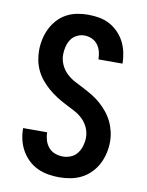

<svg xmlns="http://www.w3.org/2000/svg" viewBox="-85 -804 669 873"><g transform="rotate(10 250.0 -367.5)"><path d="M249 8Q223 8 197 3.5Q171 -1 147.5 -12Q124 -23 105 -41.5Q86 -60 73.5 -82.5Q61 -105 55 -130.5Q49 -156 49 -182Q49 -183 49 -183Q49 -183 49 -184H160Q160 -183 160 -183Q160 -183 160 -183Q160 -165 165.5 -147Q171 -129 183 -115Q195 -101 212.5 -94.5Q230 -88 249 -88Q268 -88 286 -95.5Q304 -103 315.5 -118.5Q327 -134 332.5 -153Q338 -172 338 -191Q338 -215 328 -237Q318 -259 300.5 -275.5Q283 -292 261.5 -303Q240 -314 218.5 -325Q197 -336 177 -349Q157 -362 139 -377.5Q121 -393 105.5 -411.5Q90 -430 79.5 -451.5Q69 -473 64 -496.5Q59 -520 59 -544Q59 -570 64.5 -596Q70 -622 81.5 -645.5Q93 -669 110.5 -688.5Q128 -708 151 -720.5Q174 -733 199.5 -738Q225 -743 251 -743Q277 -743 302.5 -738.5Q328 -734 350.5 -722Q373 -710 391 -691.5Q409 -673 420.5 -650.5Q432 -628 437.5 -602.5Q443 -577 443 -552Q443 -552 443 -551.5Q443 -551 443 -551H332Q332 -551 332 -551Q332 -551 332 -551Q332 -569 327.5 -586.5Q323 -604 312.5 -618Q302 -632 285.5 -639.5Q269 -647 251 -647Q233 -647 216 -638.5Q199 -630 189 -615Q179 -600 174.5 -581.5Q170 -563 170 -545Q170 -521 180 -498.5Q190 -476 207.5 -459.5Q225 -443 246 -432Q267 -421 288.5 -410Q310 -399 330.5 -386.5Q351 -374 369 -358Q387 -342 402 -323.5Q417 -305 427.5 -283.5Q438 -262 443.5 -238.5Q449 -215 449 -191Q449 -164 443 -138Q437 -112 425 -88.5Q413 -65 394 -45.5Q375 -26 351.5 -14Q328 -2 301.5 3Q275 8 249 8Z"/></g></svg>

Font: Zed Mono
Style: Bold
Weight: 700
Monospace: yes
Designer: Belleve Invis
Foundry: Belleve Invis
Version: Version 1.0.0; ttfautohint (v1.8.4)